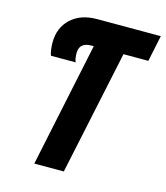

<svg xmlns="http://www.w3.org/2000/svg" viewBox="-108 -797 761 880"><g transform="rotate(15 273.0 -357.0)"><path d="M277 0 402 -590H520L546 -714H244Q166 -714 120 -671Q74 -628 74 -558Q74 -541 76.5 -523Q79 -505 83 -497H200Q193 -513 193 -539Q193 -590 249 -590H261L137 0Z"/></g></svg>

Font: Noto Sans UI Condensed ExtraBold
Style: Italic
Weight: 800
Width: 3
Designer: Monotype Design Team
Foundry: Monotype Imaging Inc.
Version: 1.001